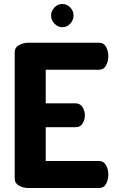

<svg xmlns="http://www.w3.org/2000/svg" viewBox="-20 -946 579 966"><path d="M122 0Q97 0 75.5 -12Q54 -24 54 -48V-683Q54 -707 75.5 -719Q97 -731 122 -731H478Q503 -731 514 -709.5Q525 -688 525 -664Q525 -636 513 -615.5Q501 -595 478 -595H210V-426H360Q383 -426 395 -407.5Q407 -389 407 -365Q407 -345 396 -325.5Q385 -306 360 -306H210V-136H478Q501 -136 513 -115.5Q525 -95 525 -67Q525 -43 514 -21.5Q503 0 478 0ZM294 -809Q271 -809 254 -827Q237 -845 237 -868Q237 -891 254 -908.5Q271 -926 294 -926Q317 -926 333.5 -908.5Q350 -891 350 -868Q350 -845 333.5 -827Q317 -809 294 -809Z"/></svg>

Font: Dosis ExtraLight ExtraBold
Style: Regular
Weight: 800
Version: Version 3.001; ttfautohint (v1.8.2)